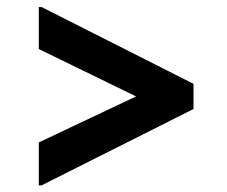

<svg xmlns="http://www.w3.org/2000/svg" viewBox="-20 -598 656 556"><path d="M100.4 -61.2H92.4V-185.6L374 -318.8L92.4 -456V-577.6H100.4L540.4 -355.2V-282.4Z"/></svg>

Font: Kufam
Style: Italic
Weight: 400
Italic angle: -11°
Designer: Artur Schmal
Foundry: Original Type
Version: Version 1.301; ttfautohint (v1.8.3)